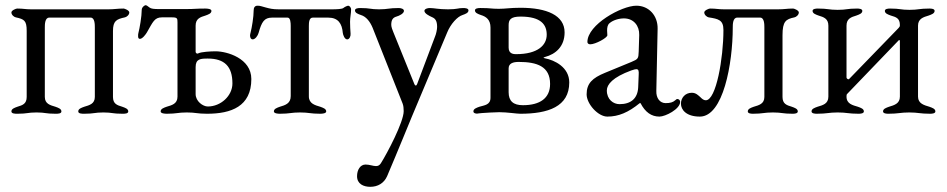

<svg xmlns="http://www.w3.org/2000/svg" viewBox="-20 -436 3655 741"><path d="M47 3C86 3 86 -2 121 -2C156 -2 155 3 194 3C203 3 217 3 217 -6C217 -16 205 -20 194 -24C174 -30 153 -35 153 -62V-330C153 -341 153 -368 170 -368H330C346 -368 346 -341 346 -330V-62C346 -35 325 -30 305 -24C294 -20 282 -16 282 -6C282 3 297 3 305 3C344 3 344 -2 379 -2C414 -2 413 3 452 3C461 3 475 3 475 -6C475 -16 463 -20 452 -24C432 -30 416 -35 416 -62V-316C416 -355 429 -362 462 -369C468 -370 479 -378 479 -388C479 -396 461 -403 457 -403C432 -403 422 -400 399 -400H100C77 -400 71 -403 46 -403C42 -403 24 -396 24 -388C24 -378 35 -370 41 -369C74 -362 83 -356 83 -317V-62C83 -35 67 -30 47 -24C36 -20 24 -16 24 -6C24 3 39 3 47 3Z M513 -297C513 -291 514 -286 520 -286C530 -286 543 -304 547 -311C570 -351 576 -369 605 -369H644C664 -369 665 -365 665 -350V-63C665 -35 643 -30 623 -24C612 -20 600 -16 600 -6C600 2 616 3 624 3C662 3 666 -2 701 -2C736 -2 740 3 779 3C872 3 950 -25 950 -131C950 -211 856 -238 812 -238C793 -238 757 -236 745 -230C744 -230 743 -229 742 -229C739 -229 735 -232 735 -236V-337C735 -364 753 -370 773 -376C784 -380 796 -384 796 -394C796 -402 780 -403 772 -403C734 -403 733 -401 698 -401H593C575 -401 563 -402 557 -407C551 -412 545 -416 542 -416C538 -416 527 -408 527 -398C527 -373 519 -327 514 -308C513 -305 513 -301 513 -297ZM735 -177C735 -209 754 -210 782 -210C846 -210 877 -180 877 -114C877 -66 832 -25 782 -25C763 -25 735 -45 735 -73Z M945 -299C945 -290 949 -284 955 -284C965 -284 975 -298 978 -309C990 -352 1000 -368 1030 -368H1090C1101 -368 1102 -348 1102 -336V-65C1102 -36 1080 -30 1060 -24C1049 -20 1037 -16 1037 -6C1037 2 1053 3 1060 3C1099 3 1103 -2 1138 -2C1173 -2 1177 3 1216 3C1223 3 1239 2 1239 -6C1239 -16 1227 -20 1216 -24C1196 -30 1172 -36 1172 -64V-336C1172 -349 1173 -368 1187 -368H1247C1285 -368 1300 -345 1303 -309C1304 -301 1310 -284 1320 -284C1329 -284 1334 -297 1333 -306C1332 -320 1331 -336 1331 -352C1331 -369 1335 -385 1335 -399C1335 -408 1328 -414 1324 -414C1321 -414 1311 -410 1305 -405C1300 -401 1279 -400 1262 -400H1056C1032 -400 1021 -403 1006 -407C990 -411 985 -414 974 -414C963 -414 959 -406 959 -396C959 -371 952 -329 947 -310C946 -306 945 -302 945 -299Z M1409 285C1438 285 1462 271 1474 244C1515 148 1566 22 1570 13L1706 -311C1719 -343 1745 -372 1765 -378C1776 -382 1788 -386 1788 -396C1788 -404 1775 -405 1768 -405C1746 -405 1746 -400 1709 -400C1672 -400 1656 -405 1638 -405C1631 -405 1618 -402 1618 -394C1618 -384 1636 -375 1647 -370C1659 -365 1667 -357 1667 -332C1667 -322 1663 -304 1659 -295L1590 -112C1589 -109 1587 -106 1585 -106C1582 -106 1580 -109 1579 -112L1498 -312C1495 -319 1490 -332 1490 -340C1490 -359 1496 -368 1510 -372C1521 -375 1539 -384 1539 -394C1539 -402 1527 -405 1519 -405C1479 -405 1478 -400 1443 -400C1408 -400 1410 -405 1370 -405C1363 -405 1350 -404 1350 -396C1350 -386 1362 -382 1373 -378C1393 -372 1408 -353 1418 -329L1534 -36C1537 -28 1538 -18 1538 -7C1538 35 1474 156 1450 194C1445 202 1439 205 1431 205C1420 205 1406 199 1391 199C1370 199 1358 220 1358 244C1358 274 1383 285 1409 285Z M1907 -3C1937 -3 1974 3 1988 3C2095 3 2177 -24 2177 -118C2177 -176 2121 -204 2083 -211C2075 -213 2077 -214 2083 -216C2125 -227 2159 -257 2159 -311C2159 -377 2090 -406 1989 -406C1948 -406 1932 -402 1905 -402C1874 -402 1875 -405 1836 -405C1835 -405 1834 -405 1833 -405C1826 -405 1813 -404 1813 -396C1813 -386 1825 -382 1836 -378C1856 -372 1873 -360 1873 -330V-59C1873 -31 1850 -30 1830 -24C1819 -20 1807 -16 1807 -6C1807 3 1822 3 1830 3C1798 3 1862 -2 1907 -3ZM1982 -197C2052 -197 2103 -180 2103 -112C2103 -57 2064 -30 1998 -30C1961 -30 1943 -46 1943 -80V-172C1943 -192 1961 -197 1982 -197ZM1989 -372C2069 -372 2090 -340 2090 -302C2090 -262 2056 -227 1972 -227C1964 -227 1943 -227 1943 -252V-339C1943 -360 1951 -372 1989 -372Z M2324 14C2367 14 2405 -2 2449 -38H2452C2470 -3 2494 14 2525 14C2548 14 2605 -15 2605 -43C2605 -49 2600 -54 2594 -54C2592 -54 2590 -53 2586 -49C2577 -41 2566 -38 2549 -38C2527 -38 2512 -57 2513 -85L2518 -325C2519 -376 2484 -414 2436 -414C2379 -414 2247 -341 2247 -274C2247 -269 2251 -265 2258 -265C2278 -265 2324 -290 2324 -300L2323 -318C2323 -330 2325 -341 2333 -347C2346 -358 2368 -365 2388 -365C2426 -365 2448 -336 2447 -301L2445 -237C2444 -210 2443 -208 2417 -197L2315 -155C2266 -135 2244 -114 2244 -72C2244 -35 2288 14 2324 14ZM2371 -34C2347 -34 2322 -52 2322 -87C2322 -110 2345 -138 2416 -164C2427 -168 2433 -169 2436 -169C2444 -169 2446 -163 2445 -148L2443 -99C2441 -56 2415 -34 2371 -34Z M2681 14C2771 14 2808 -190 2808 -330C2808 -341 2808 -368 2825 -368H2914C2930 -368 2930 -341 2930 -330V-62C2930 -35 2909 -30 2889 -24C2878 -20 2866 -16 2866 -6C2866 2 2878 3 2886 3C2924 3 2928 -2 2963 -2C2998 -2 3000 3 3039 3C3047 3 3059 2 3059 -6C3059 -16 3047 -20 3036 -24C3016 -30 3000 -35 3000 -62V-300C3000 -354 3013 -362 3046 -369C3052 -370 3063 -378 3063 -388C3063 -396 3045 -403 3041 -403C3016 -403 3009 -400 2983 -400H2774C2751 -400 2745 -403 2720 -403C2716 -403 2698 -396 2698 -388C2698 -378 2709 -370 2715 -369C2753 -363 2772 -359 2772 -320C2772 -212 2744 -49 2704 -49C2696 -49 2690 -54 2684 -60C2675 -68 2666 -78 2650 -78C2624 -78 2608 -58 2608 -36C2608 -12 2629 14 2681 14Z M3132 3C3172 3 3178 -2 3213 -2C3248 -2 3254 3 3294 3C3301 3 3314 2 3314 -6C3314 -16 3302 -20 3291 -24C3271 -30 3247 -35 3247 -63C3247 -69 3247 -71 3250 -74L3449 -281C3451 -283 3453 -281 3453 -276V-63C3453 -36 3431 -30 3411 -24C3400 -20 3388 -16 3388 -6C3388 2 3401 3 3408 3C3448 3 3454 -2 3489 -2C3524 -2 3530 3 3570 3C3577 3 3590 2 3590 -6C3590 -16 3578 -20 3567 -24C3547 -30 3523 -36 3523 -63V-337C3523 -364 3544 -370 3564 -376C3575 -380 3587 -384 3587 -394C3587 -402 3575 -403 3567 -403C3527 -403 3525 -398 3490 -398C3455 -398 3455 -403 3415 -403C3407 -403 3395 -402 3395 -394C3395 -384 3407 -380 3418 -376C3438 -370 3453 -366 3453 -339C3453 -332 3451 -333 3448 -328L3257 -131C3257 -131 3256 -130 3255 -130C3252 -130 3247 -133 3247 -137V-337C3247 -364 3265 -370 3285 -376C3296 -380 3308 -384 3308 -394C3308 -402 3295 -403 3288 -403C3248 -403 3248 -398 3213 -398C3178 -398 3176 -403 3136 -403C3129 -403 3116 -402 3116 -394C3116 -384 3128 -380 3139 -376C3159 -370 3177 -364 3177 -337V-63C3177 -35 3155 -30 3135 -24C3124 -20 3112 -16 3112 -6C3112 2 3125 3 3132 3Z"/></svg>

Font: EB Garamond
Style: Regular
Weight: 400
Designer: Georg Duffner and Octavio Pardo
Foundry: Georg Duffner
Version: Version 1.000;PS 001.000;hotconv 1.0.88;makeotf.lib2.5.64775